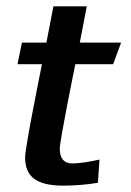

<svg xmlns="http://www.w3.org/2000/svg" viewBox="-20 -577 413 604"><path d="M35 -375H112C112 -375 59 -115 59 -82C59 -24 91 7 179 7C214 7 253 4 288 -2L293 -75C266 -69 234 -63 207 -63C176 -63 168 -86 168 -109C168 -136 217 -375 217 -375H336L361 -443H231L253 -557H148L126 -443H49Z"/></svg>

Font: KpSans
Style: BoldItalic
Weight: 700
Italic angle: -11°
Version: Version 0.66